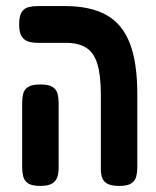

<svg xmlns="http://www.w3.org/2000/svg" viewBox="-20 -603 515 632"><path d="M373 9Q346 9 333 1.5Q320 -6 316 -18.5Q312 -31 312 -45V-290Q312 -355 300.5 -392.5Q289 -430 263.5 -446Q238 -462 197 -462H104Q88 -462 74 -466Q60 -470 51.5 -483Q43 -496 43 -523Q43 -551 51.5 -563.5Q60 -576 74 -579.5Q88 -583 103 -583H194Q277 -583 329.5 -554Q382 -525 407 -461.5Q432 -398 432 -292V-52Q432 -36 428.5 -22Q425 -8 412.5 0.5Q400 9 373 9ZM112 9Q85 9 72.5 0.5Q60 -8 56.5 -22Q53 -36 53 -51V-266Q53 -281 56.5 -295Q60 -309 73 -317Q86 -325 113 -325Q141 -325 153.5 -316.5Q166 -308 169.5 -294.5Q173 -281 173 -265V-50Q173 -35 169 -21.5Q165 -8 152.5 0.5Q140 9 112 9Z"/></svg>

Font: Fredoka Condensed Medium
Style: Regular
Weight: 500
Width: 3
Designer: Ben Nathan
Foundry: Milena B. Brandão, Ben Nathan
Version: Version 2.001